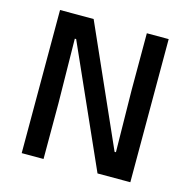

<svg xmlns="http://www.w3.org/2000/svg" viewBox="-97 -734 820 828"><g transform="rotate(15 313.5 -319.5)"><path d="M221 -639 456.5 -109H462.5L458.5 -385V-639H556V0H409.5L170.5 -536H164.5L168.5 -248.5V0H71V-639Z"/></g></svg>

Font: Anek Bangla Medium Medium
Style: Regular
Weight: 500
Version: Version 1.003